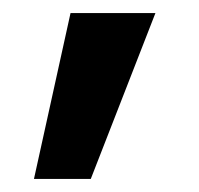

<svg xmlns="http://www.w3.org/2000/svg" viewBox="-20 -151 304 294"><path d="M32 123 88 -131H218L119 123Z"/></svg>

Font: DM Sans 9pt
Style: Bold
Weight: 700
Version: Version 4.004;gftools[0.9.30]